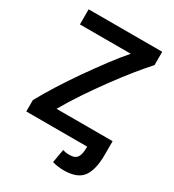

<svg xmlns="http://www.w3.org/2000/svg" viewBox="-208 -809 1006 1112"><g transform="rotate(30 295.0 -253.0)"><path d="M392 187Q377 187 356 184.5Q335 182 317 176L333 86Q344 90 354 91.5Q364 93 380 93Q414 93 428.5 73Q443 53 443 9V0H36V-76Q67 -133 111 -203Q155 -273 205 -344.5Q255 -416 303.5 -480.5Q352 -545 393 -592H53V-693H545V-604Q511 -567 464 -509Q417 -451 365.5 -381Q314 -311 265.5 -238.5Q217 -166 180 -101H555V-9Q555 89 520 138Q485 187 392 187Z"/></g></svg>

Font: Ubuntu Sans SemiBold
Style: Regular
Weight: 600
Designer: Dalton Maag Ltd
Foundry: Dalton Maag Ltd
Version: Version 1.006; ttfautohint (v1.8.4.7-5d5b)